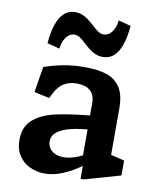

<svg xmlns="http://www.w3.org/2000/svg" viewBox="-91 -894 802 975"><g transform="rotate(10 310.0 -406.0)"><path d="M390.8 -83.9 382.4 -97V-382.1Q382.4 -414.3 369.7 -433.1Q356.9 -451.9 335.6 -459.6Q314.2 -467.3 286.2 -467.2Q250.4 -467.2 222.7 -450.4Q195 -433.7 175.1 -394.9L162.4 -370.2L83.9 -387.1L105.6 -519.9Q152 -536.5 203.4 -546.3Q254.8 -556.1 314.6 -556.1Q382.1 -556.1 427.2 -541.2Q472.3 -526.2 497.5 -488Q522.6 -449.8 522.6 -381.3V-118.3L500.5 -145.9L592.5 -123.5V-46.6L409.1 6H390.8ZM50.8 -135.4Q50.8 -202.5 92.9 -239.5Q135.1 -276.6 207.2 -293Q279.4 -309.3 400.2 -320.6L399.5 -248.5Q342 -244.1 298.4 -233.8Q254.8 -223.5 229 -204Q203.2 -184.4 203.2 -153.8Q203.2 -135.2 213 -119.8Q222.9 -104.4 241.6 -95.6Q260.2 -86.8 286.4 -86.8Q315.3 -86.8 348.3 -98.4Q381.3 -110 410.6 -131.7V-74.5Q379.4 -51 348.1 -32.6Q316.8 -14.2 279.9 -1.3Q243.1 11.5 205.9 11.5Q165.8 11.5 130.3 -4.6Q94.9 -20.7 72.8 -53.8Q50.8 -87 50.8 -135.4ZM295.5 -673.4Q275.2 -692 261.9 -700.8Q248.7 -709.6 233.7 -709.6Q219.1 -709.6 205.8 -700.2Q192.6 -690.9 183 -672Q173.5 -653 170.2 -626.2L106.1 -643Q111.1 -701.8 124.9 -742Q138.8 -782.2 162.1 -802.5Q185.5 -822.9 217.8 -822.9Q237.5 -822.9 254.8 -815.9Q272.1 -808.8 285.3 -798.8Q298.5 -788.8 316.6 -772.6Q336.6 -754 350.2 -745Q363.9 -736 378.9 -736Q401.3 -736 419.5 -757.5Q437.8 -779.1 442.2 -819.4L506.4 -802.6Q501.4 -743.8 487.3 -703.6Q473.2 -663.4 450.1 -643Q426.9 -622.7 394.2 -622.7Q374.1 -622.7 357 -629.7Q339.9 -636.8 326.5 -647Q313 -657.3 295.5 -673.4Z"/></g></svg>

Font: Monaspace Xenon Var ExtraLight
Style: Regular
Weight: 200
Designer: Riley Cran and the Lettermatic Team
Version: Version 1.200 (Monaspace Xenon Var)